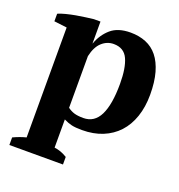

<svg xmlns="http://www.w3.org/2000/svg" viewBox="-129 -620 867 929"><g transform="rotate(20 304.5 -156.0)"><path d="M297 200H21V161Q55 145 87 137V-429L21 -437V-476Q37 -483 60.5 -489Q84 -495 109 -499.5Q134 -504 157.5 -507Q181 -510 197 -512H231V-400H232Q249 -448 285.5 -480Q322 -512 387 -512Q431 -512 466.5 -497.5Q502 -483 526.5 -452.5Q551 -422 564.5 -374.5Q578 -327 578 -261Q578 -198 560.5 -147Q543 -96 510.5 -61Q478 -26 431.5 -7Q385 12 326 12Q292 12 272.5 7.5Q253 3 231 -8V137Q247 139 263 144.5Q279 150 297 161ZM329 -432Q295 -432 268.5 -408Q242 -384 231 -334V-68Q247 -56 265 -50.5Q283 -45 312 -45Q369 -45 396 -100Q423 -155 423 -261Q423 -343 402.5 -387.5Q382 -432 329 -432Z"/></g></svg>

Font: PT Serif
Style: Bold
Weight: 700
Designer: A.Korolkova, O.Umpeleva, V.Yefimov
Foundry: ParaType Ltd
Version: Version 1.000W OFL; ttfautohint (v1.6)